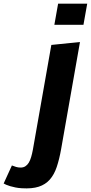

<svg xmlns="http://www.w3.org/2000/svg" viewBox="-119 -770 496 1049"><path d="M-54 134 -52.5 134.5Q-43 138.5 -31.2 142Q-19.5 145.5 -6.5 145.5Q8.5 145.5 19.5 138.5Q30.5 131.5 38.2 118.8Q46 106 51.2 88Q56.5 70 60.5 48.5L161.5 -524.5L318 -540.5L215 44.5Q205 100.5 191 142.2Q177 184 153.2 211Q129.5 238 92.8 250Q56 262 0 258.5Q-18.5 257.5 -34.5 254.2Q-50.5 251 -63.2 247.2Q-76 243.5 -85 239.5Q-94 235.5 -99 232.5ZM198.5 -750H357.5L337 -634.5H178Z"/></svg>

Font: B612
Style: Bold Italic
Weight: 700
Italic angle: -10°
Designer: Nicolas Chauveau, Thomas Paillot, Jonathan Favre-Lamarine, Jean-Luc Vinot
Foundry: AIRBUS
Version: Version 1.008